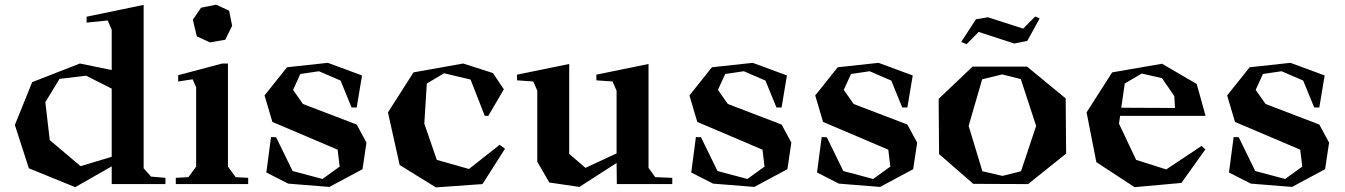

<svg xmlns="http://www.w3.org/2000/svg" viewBox="-20 -791 5779 825"><path d="M597.2 -770V-67.9L628.9 -32.2L690.9 -26.9V0H460V-76.2L303.2 13.2L104 -67.9L43.9 -253.9L118.2 -438L323.2 -518.1L460 -490.2V-663.1L442.9 -703.1L352.1 -693.8V-719.2ZM174.8 -352.1 193.8 -189 326.2 -77.1 460 -117.2V-410.2L350.1 -465.8L235.8 -452.1Z M947.8 -620.1 882.3 -608.9 825.7 -634.8 808.6 -706.1 843.8 -757.8 908.7 -771 964.4 -745.1 977.5 -680.2ZM735.4 0V-26.9L789.6 -29.8L822.8 -75.2V-416L807.6 -450.2L745.6 -440.9V-467.8L934.6 -518.1H959.5V-75.2L992.7 -29.8L1046.4 -26.9V0Z M1535.6 -466.8 1512.7 -329.1H1490.7L1443.4 -444.8L1350.6 -484.9L1270.5 -473.1L1239.3 -404.8L1281.7 -344.2L1512.7 -255.9L1554.7 -178.2L1537.6 -64L1395.5 12.2L1218.3 -2L1124.5 -49.8L1144.5 -202.1L1166.5 -201.2L1237.3 -56.2L1365.7 -22L1439.5 -75.2L1430.7 -147.9L1150.4 -267.1L1116.7 -380.9L1213.4 -502L1388.7 -521Z M2145 -407.2 2078.1 -293H2063L2002 -449.2L1888.2 -476.1L1814 -432.1L1803.2 -259.8L1856.9 -104L1995.1 -64.9L2127 -168.9L2149.9 -151.9L2053.2 0L1853 14.2L1697.3 -82L1647 -308.1L1756.8 -480L1970.2 -518.1L2098.1 -477.1Z M2425.8 -129.9 2495.6 -69.8 2629.4 -131.8V-400.9L2612.3 -440.9L2542.5 -445.8V-470.2L2766.6 -516.1V-69.8L2795.4 -29.8L2868.7 -26.9V0H2630.4L2629.4 -90.8L2469.7 12.2L2340.3 -6.8L2288.6 -96.2V-400.9L2271.5 -440.9L2201.7 -445.8V-470.2L2425.8 -516.1Z M3361.3 -466.8 3338.4 -329.1H3316.4L3269 -444.8L3176.3 -484.9L3096.2 -473.1L3064.9 -404.8L3107.4 -344.2L3338.4 -255.9L3380.4 -178.2L3363.3 -64L3221.2 12.2L3043.9 -2L2950.2 -49.8L2970.2 -202.1L2992.2 -201.2L3063 -56.2L3191.4 -22L3265.1 -75.2L3256.3 -147.9L2976.1 -267.1L2942.4 -380.9L3039.1 -502L3214.4 -521Z M3901.9 -466.8 3878.9 -329.1H3856.9L3809.6 -444.8L3716.8 -484.9L3636.7 -473.1L3605.5 -404.8L3647.9 -344.2L3878.9 -255.9L3920.9 -178.2L3903.8 -64L3761.7 12.2L3584.5 -2L3490.7 -49.8L3510.7 -202.1L3532.7 -201.2L3603.5 -56.2L3731.9 -22L3805.7 -75.2L3796.9 -147.9L3516.6 -267.1L3482.9 -380.9L3579.6 -502L3754.9 -521Z M4397.5 0 4162.1 -1 4015.1 -128.9 4013.2 -366.2 4159.2 -504.9H4393.1L4559.1 -368.2L4561 -130.9ZM4110.4 -610.8 4133.3 -601.1 4185.1 -653.8 4338.4 -604 4394 -615.2 4447.3 -711.9 4428.2 -720.2 4376.5 -668 4225.1 -716.8 4173.3 -708ZM4142.1 -250 4201.2 -55.2 4287.1 -35.2 4367.2 -55.2 4432.1 -250 4366.2 -451.2 4286.1 -471.2 4200.2 -450.2Z M4648.9 -308.1 4758.8 -480 4973.1 -517.1 5122.1 -430.2 5160.2 -293H4793L4788.1 -259.8L4861.8 -104L4991.2 -63L5143.1 -164.1L5159.2 -148.9L5056.2 -4.9L4855 13.2L4690.9 -94.2ZM4797.9 -328.1 5028.8 -327.1 5025.9 -377.9 4973.1 -455.1 4885.7 -475.1 4813 -432.1Z M5671.9 -466.8 5648.9 -329.1H5627L5579.6 -444.8L5486.8 -484.9L5406.7 -473.1L5375.5 -404.8L5418 -344.2L5648.9 -255.9L5690.9 -178.2L5673.8 -64L5531.7 12.2L5354.5 -2L5260.7 -49.8L5280.8 -202.1L5302.7 -201.2L5373.5 -56.2L5502 -22L5575.7 -75.2L5566.9 -147.9L5286.6 -267.1L5252.9 -380.9L5349.6 -502L5524.9 -521Z"/></svg>

Font: Ortica Angular Bold
Style: Regular
Weight: 700
Designer: Benedetta Bovani
Foundry: Collletttivo
Version: Version 2.000;Glyphs 3.1.2 (3151)